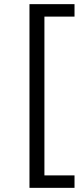

<svg xmlns="http://www.w3.org/2000/svg" viewBox="-20 -725 391 925"><path d="M122 180V-705H339V-645H194V120H339V180Z"/></svg>

Font: Nunito Sans 7pt SemiExpanded Light
Style: Regular
Weight: 300
Width: 6
Designer: Vernon Adams
Foundry: Vernon Adams
Version: Version 3.101;gftools[0.9.27]